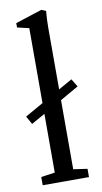

<svg xmlns="http://www.w3.org/2000/svg" viewBox="-84 -766 427 806"><g transform="rotate(-10 129.5 -363.0)"><path d="M30.8 0V-35.2L89.8 -43.5V-293.9L31.7 -261.2L12.2 -295.9L89.8 -339.8V-659.2L39.6 -670.9V-689.5L152.8 -726.1L171.9 -718.3Q168.5 -681.6 168.5 -646V-384.3L226.6 -417L247.1 -383.3L168.5 -338.4V-43.9L228 -35.2V0Z"/></g></svg>

Font: Elstob 8pt
Style: Regular
Weight: 400
Designer: Peter S. Baker
Version: Version 1.015